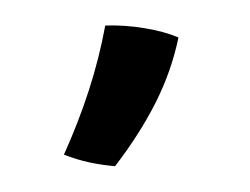

<svg xmlns="http://www.w3.org/2000/svg" viewBox="-29 -783 318 244"><g transform="rotate(5 130.0 -660.5)"><path d="M191 -741Q186 -698 169.5 -656.5Q153 -615 125 -571Q108 -571 92 -573Q76 -575 59 -580Q74 -623 83.5 -664.5Q93 -706 97 -748Q121 -751 147 -749Q173 -747 191 -741Z"/></g></svg>

Font: Atma Medium
Style: Regular
Weight: 500
Designer: Gregori Vincens, Jeremie Hornus, Riccardo Olocco, Yoann Minet.
Foundry: black foundry
Version: Version 1.101;PS 1.100;hotconv 1.0.86;makeotf.lib2.5.63406